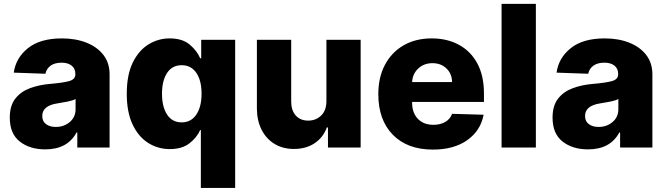

<svg xmlns="http://www.w3.org/2000/svg" viewBox="-20 -747 3373 972"><path d="M208.8 9.2Q130.7 9.2 80.1 -30.5Q29.5 -70.3 29.5 -151.3Q29.5 -211.6 57.2 -247.3Q84.9 -283 131 -300.2Q177.2 -317.5 232.2 -322.1Q302.2 -328.1 331.9 -337Q361.5 -345.9 361.5 -370.7V-372.5Q361.5 -399.9 342.7 -414.8Q323.9 -429.7 291.9 -429.7Q257.5 -429.7 236.5 -414.8Q215.6 -399.9 209.9 -373.6L49.7 -379.3Q60 -453.8 121.6 -503.2Q183.2 -552.6 293.3 -552.6Q362.9 -552.6 417.4 -531.1Q471.9 -509.6 503.4 -469.1Q534.8 -428.6 534.8 -370.7V0H371.4V-76H367.2Q321.7 9.2 208.8 9.2ZM262.4 -104.4Q304 -104.4 333.3 -129.3Q362.6 -154.1 362.6 -193.9V-245.7Q348 -237.9 321.6 -232.6Q295.1 -227.3 271 -223.7Q193.9 -212 193.9 -159.8Q193.9 -132.8 213.1 -118.6Q232.2 -104.4 262.4 -104.4Z M1170.5 204.5V-545.5H998.6V-452.1H993.3Q977.6 -489.7 940.5 -521.1Q903.4 -552.6 838.8 -552.6Q781.6 -552.6 732.2 -522.5Q682.9 -492.5 652.3 -430.6Q621.8 -368.6 621.8 -272.4Q621.8 -179.3 651.1 -117.2Q680.4 -55 729.9 -23.6Q779.5 7.8 839.8 7.8Q901.6 7.8 939.1 -21.5Q976.6 -50.8 993.3 -88.4H996.8V204.5ZM1000.4 -272.7Q1000.4 -206.3 973.9 -166.9Q947.4 -127.5 899.9 -127.5Q851.6 -127.5 825.8 -167.1Q800.1 -206.7 800.1 -272.7Q800.1 -338.4 825.8 -377.7Q851.6 -416.9 899.9 -416.9Q947.4 -416.9 973.9 -378.2Q1000.4 -339.5 1000.4 -272.7Z M1632.5 -235.4V-545.5H1805.8V0H1640.3V-101.6H1634.6Q1616.5 -51.5 1573 -22.2Q1529.5 7.1 1468 7.1Q1411.9 7.1 1369.9 -18.5Q1327.8 -44 1304.3 -90.2Q1280.9 -136.4 1280.5 -197.8V-545.5H1454.2V-231.9Q1454.5 -187.5 1477.6 -161.9Q1500.7 -136.4 1540.5 -136.4Q1579.2 -136.4 1605.8 -162.1Q1632.5 -187.9 1632.5 -235.4Z M2171.2 10.3Q2042.6 10.3 1968.9 -64.6Q1895.2 -139.6 1895.2 -270.6Q1895.2 -355.1 1928.6 -418.5Q1962 -481.9 2022.7 -517.2Q2083.5 -552.6 2165.8 -552.6Q2243.3 -552.6 2302.9 -520.4Q2362.6 -488.3 2396.3 -426.1Q2430 -364 2430 -274.1V-230.8H2066.4V-226.2Q2066.4 -176.1 2095.3 -145.6Q2124.3 -115.1 2174.4 -115.1Q2208.5 -115.1 2233.7 -129.4Q2258.9 -143.8 2268.8 -170.8L2428.3 -166.2Q2413.4 -85.9 2345.9 -37.8Q2278.4 10.3 2171.2 10.3ZM2066.4 -331.7H2268.5Q2268.1 -373.6 2240.2 -400.4Q2212.4 -427.2 2169.4 -427.2Q2126.1 -427.2 2097.1 -399.9Q2068.2 -372.5 2066.4 -331.7Z M2692.8 -727.3V0H2519.2V-727.3Z M2956.7 9.2Q2878.6 9.2 2827.9 -30.5Q2777.3 -70.3 2777.3 -151.3Q2777.3 -211.6 2805 -247.3Q2832.7 -283 2878.9 -300.2Q2925.1 -317.5 2980.1 -322.1Q3050.1 -328.1 3079.7 -337Q3109.4 -345.9 3109.4 -370.7V-372.5Q3109.4 -399.9 3090.6 -414.8Q3071.7 -429.7 3039.8 -429.7Q3005.3 -429.7 2984.4 -414.8Q2963.4 -399.9 2957.7 -373.6L2797.6 -379.3Q2807.9 -453.8 2869.5 -503.2Q2931.1 -552.6 3041.2 -552.6Q3110.8 -552.6 3165.3 -531.1Q3219.8 -509.6 3251.2 -469.1Q3282.7 -428.6 3282.7 -370.7V0H3119.3V-76H3115.1Q3069.6 9.2 2956.7 9.2ZM3010.3 -104.4Q3051.8 -104.4 3081.1 -129.3Q3110.4 -154.1 3110.4 -193.9V-245.7Q3095.9 -237.9 3069.4 -232.6Q3043 -227.3 3018.8 -223.7Q2941.8 -212 2941.8 -159.8Q2941.8 -132.8 2960.9 -118.6Q2980.1 -104.4 3010.3 -104.4Z"/></svg>

Font: Inter UI Extra Bold
Style: Regular
Weight: 800
Designer: Rasmus Andersson
Foundry: rsms
Version: 3.2;8d6f07862